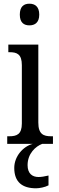

<svg xmlns="http://www.w3.org/2000/svg" viewBox="-20 -777 318 1037"><path d="M139 -640C168 -640 192 -655 192 -698C192 -742 168 -757 139 -757C109 -757 87 -742 87 -698C87 -655 109 -640 139 -640ZM19 0H157C104 14 57 68 57 130C57 206 100 240 175 240C193 240 224 234 242 224V171C221 176 203 179 188 179C154 179 129 160 129 115C129 52 173 13 208 0H266V-41H256C215 -41 187 -52 187 -115V-536H25V-495H33C72 -495 98 -484 98 -425V-110C98 -51 70 -41 30 -41H19Z"/></svg>

Font: Noto Serif Bengali Condensed
Style: Regular
Weight: 400
Width: 3
Designer: Juan Bruce, Universal Thirst, Indian Type Foundry and the Monotype Design Team.
Foundry: Monotype Imaging Inc.
Version: Version 2.003